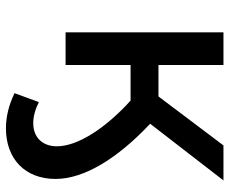

<svg xmlns="http://www.w3.org/2000/svg" viewBox="-83 -489 773 647"><g transform="rotate(90 303.5 -165.5)"><path d="M470 -532 305 -313H199V-532H89V0H199V-219H319C413 -134 473 -40 473 29C473 79 442 109 395 109C372 109 348 102 324 90L294 172C333 191 373 201 412 201C516 201 583 136 583 34C583 -62 515 -174 397 -285L588 -532Z"/></g></svg>

Font: Montserrat-Alt1 SemBd
Style: Regular
Weight: 600
Designer: Differentunic
Foundry: Differentunic
Version: Version 7.222